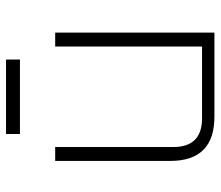

<svg xmlns="http://www.w3.org/2000/svg" viewBox="-66 -648 714 621"><g transform="rotate(-90 290.5 -337.0)"><path d="M81 -143V-515H126V-133Q126 -40 219 -40H451V-515H496V0H224Q81 0 81 -143ZM168 -629V-674H409V-629Z"/></g></svg>

Font: Oxanium ExtraLight
Style: Regular
Weight: 200
Designer: Severin Meyer
Version: Version 2.000